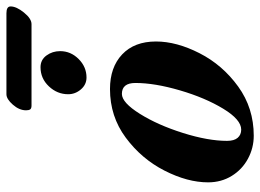

<svg xmlns="http://www.w3.org/2000/svg" viewBox="-126 -669 809 597"><g transform="rotate(-90 278.5 -370.5)"><path d="M10 -128Q10 -192 46.5 -263.5Q83 -335 149 -384Q215 -433 300 -433Q368 -433 408 -395Q448 -357 448 -290Q448 -226 411.5 -154.5Q375 -83 308 -34.5Q241 14 155 14Q117 14 83.5 -4Q50 -22 30 -54.5Q10 -87 10 -128ZM319 -354Q319 -396 285 -396Q258 -396 223 -340Q188 -284 163.5 -206Q139 -128 139 -69Q139 -47 148.5 -36Q158 -25 174 -25Q205 -25 239 -81Q273 -137 296 -215.5Q319 -294 319 -354ZM284 -563Q284 -597 308.5 -623Q333 -649 368 -649Q391 -649 404.5 -630.5Q418 -612 418 -588Q418 -555 393.5 -530.5Q369 -506 336 -506Q314 -506 299 -523.5Q284 -541 284 -563ZM234 -694Q234 -715 251.5 -735Q269 -755 284 -755H536Q557 -755 557 -742Q557 -724 538 -700.5Q519 -677 502 -677H249Q240 -677 237 -681Q234 -685 234 -694Z"/></g></svg>

Font: EB Garamond
Style: Bold Italic
Weight: 700
Italic angle: -17.2°
Designer: Georg Duffner and Octavio Pardo
Foundry: Georg Duffner
Version: Version 1.000